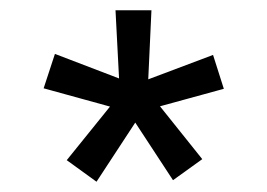

<svg xmlns="http://www.w3.org/2000/svg" viewBox="-20 -736 521 374"><path d="M317 -385 222 -530 266 -561 374 -426ZM168 -382 110 -424 219 -559 263 -527ZM232 -518 65 -564 87 -631 249 -569ZM214 -543 205 -716H275L267 -543ZM248 -517 233 -568 395 -629 416 -563Z"/></svg>

Font: Figtree Light
Style: Regular
Weight: 400
Version: Version 2.002